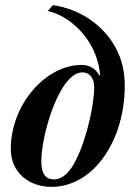

<svg xmlns="http://www.w3.org/2000/svg" viewBox="-20 -715 536 748"><path d="M347 -375C347 -318 326 -218 299 -145C274 -79 241 -16 190 -16C157 -16 141 -39 141 -86C141 -194 213 -433 301 -433C329 -433 347 -411 347 -375ZM166 -672C239 -658 356 -572 370 -424L368 -420C351 -450 328 -462 297 -462C159 -462 22 -309 22 -134C22 -43 93 13 180 13C347 13 466 -171 466 -380C466 -431 457 -481 429 -532C385 -611 299 -679 186 -695Z"/></svg>

Font: XITS
Style: Bold Italic
Weight: 700
Italic angle: -16.33°
Designer: MicroPress Inc., with final additions and corrections provided by Coen Hoffman, Elsevier (retired)
Version: Version 1.302